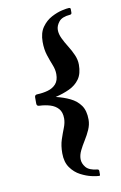

<svg xmlns="http://www.w3.org/2000/svg" viewBox="-91 -759 584 925"><g transform="rotate(-10 200.5 -296.0)"><path d="M317 115Q306 115 281 109.5Q256 104 228 89.5Q200 75 180.5 47.5Q161 20 161 -23Q161 -61 170.5 -89.5Q180 -118 189.5 -142Q199 -166 199 -187Q199 -218 184 -235Q169 -252 144.5 -259.5Q120 -267 92 -268Q79 -268 79 -281V-311Q79 -324 92 -324Q120 -325 144.5 -332Q169 -339 184 -356Q199 -373 199 -404Q199 -426 189.5 -449.5Q180 -473 170.5 -502Q161 -531 161 -568Q161 -612 180.5 -639.5Q200 -667 227.5 -681.5Q255 -696 279.5 -701.5Q304 -707 314 -707Q322 -707 322 -700V-683Q322 -675 314 -674Q274 -671 258.5 -651.5Q243 -632 243 -612Q243 -592 253.5 -570Q264 -548 278.5 -525Q293 -502 303.5 -478Q314 -454 314 -430Q314 -386 295.5 -360Q277 -334 246 -319.5Q215 -305 177 -296Q215 -287 246 -272Q277 -257 295.5 -231Q314 -205 314 -161Q314 -137 303.5 -113Q293 -89 278.5 -66Q264 -43 253.5 -21.5Q243 0 243 20Q243 41 258.5 60Q274 79 314 83Q322 84 322 92V111Q322 115 317 115Z"/></g></svg>

Font: Young Serif Light
Style: Regular
Weight: 300
Designer: Bastien Sozeau
Foundry: NBR — Bastien Sozeau
Version: Version 5.001